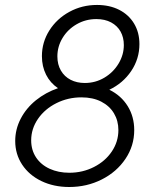

<svg xmlns="http://www.w3.org/2000/svg" viewBox="-20 -748 627 776"><path d="M41.5 -178.2Q41.5 -225.6 63.7 -268.3Q85.9 -311 125.2 -342.8Q164.6 -374.5 214.4 -391.6Q183.1 -412.6 166.3 -446Q149.4 -479.5 149.4 -521Q149.4 -577.1 179.4 -624.8Q209.5 -672.4 260.5 -700.2Q311.5 -728 372.1 -728Q422.9 -728 461.7 -708.3Q500.5 -688.5 522 -652.6Q543.5 -616.7 543.5 -569.8Q543.5 -510.3 510.3 -460.9Q477.1 -411.6 421.9 -385.3Q469.7 -361.8 496.1 -319.1Q522.5 -276.4 522.5 -222.2Q522.5 -158.7 487.1 -106Q451.7 -53.2 391.4 -22.7Q331.1 7.8 259.8 7.8Q197.3 7.8 147.5 -16.1Q97.7 -40 69.6 -82.5Q41.5 -125 41.5 -178.2ZM458.5 -222.2Q458.5 -259.8 440.7 -289.8Q422.9 -319.8 389.2 -337.2Q355.5 -354.5 309.1 -354.5Q254.9 -354.5 208 -331.1Q161.1 -307.6 133.5 -267.6Q106 -227.5 106 -180.7Q106 -141.6 125.7 -111.8Q145.5 -82 180.7 -65.9Q215.8 -49.8 260.3 -49.8Q314 -49.8 359.6 -73Q405.3 -96.2 431.9 -135.7Q458.5 -175.3 458.5 -222.2ZM480.5 -565.9Q480.5 -596.7 467.3 -620.4Q454.1 -644 429 -657.5Q403.8 -670.9 369.6 -670.9Q326.2 -670.9 290 -650.1Q253.9 -629.4 232.9 -594.7Q211.9 -560.1 211.9 -520Q211.9 -487.3 226.1 -462.9Q240.2 -438.5 265.4 -425.5Q290.5 -412.6 322.8 -412.6Q365.7 -412.6 401.9 -434.1Q438 -455.6 459.2 -491Q480.5 -526.4 480.5 -565.9Z"/></svg>

Font: Reddit Sans Vanilla Light
Style: Italic
Weight: 300
Italic angle: -11.25°
Designer: Stephen Hutchings
Version: Version 1.013